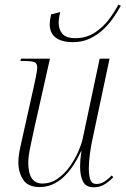

<svg xmlns="http://www.w3.org/2000/svg" viewBox="-20 -785 533 815"><path d="M289 -606Q243 -606 217 -625Q191 -644 191 -683Q191 -690 192.5 -700Q194 -710 197 -724L236 -734Q229 -708 229 -688Q229 -661 244.5 -642Q260 -623 300 -623Q347 -623 383 -647Q419 -671 443.5 -704Q468 -737 482 -765L493 -761Q482 -741 464.5 -714.5Q447 -688 422 -663.5Q397 -639 364 -622.5Q331 -606 289 -606ZM378 10Q345 10 332.5 -14Q320 -38 320 -78Q320 -88 321 -103.5Q322 -119 326 -143H324Q290 -69 246 -30Q202 9 148 9Q99 9 78.5 -22Q58 -53 58 -96Q58 -123 66 -159.5Q74 -196 81 -227L123 -415Q128 -438 133 -462.5Q138 -487 138 -498Q138 -516 126.5 -521Q115 -526 84 -526H67L69 -536H192L123 -229Q116 -197 108 -158Q100 -119 100 -95Q100 -6 160 -6Q195 -6 224.5 -26.5Q254 -47 276 -78Q298 -109 312 -141Q326 -173 331 -196L403 -536H445L374 -201Q367 -171 362 -134.5Q357 -98 357 -70Q357 -40 363.5 -22Q370 -4 389 -4Q408 -4 424 -14.5Q440 -25 454 -40L461 -33Q446 -17 425.5 -3.5Q405 10 378 10Z"/></svg>

Font: Noto Serif Display SemiCondensed ExtraLight
Style: Italic
Weight: 200
Width: 4
Italic angle: -12°
Designer: Monotype Design Team
Foundry: Monotype Imaging Inc.
Version: Version 2.009